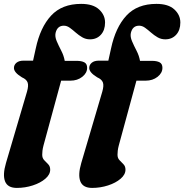

<svg xmlns="http://www.w3.org/2000/svg" viewBox="-32 -740 926 964"><path d="M38 -398.5Q38 -414.5 50.8 -425Q63.5 -435.5 86.5 -435.5H134L147.5 -496.5Q170 -602.5 224.5 -661.5Q279 -720.5 375.5 -720.5Q435 -720.5 465.2 -692.8Q495.5 -665 495.5 -627Q495.5 -588.5 474.5 -565.5Q453.5 -542.5 420 -542.5Q398.5 -542.5 381 -552.8Q363.5 -563 348.2 -576.5Q333 -590 318.5 -600.5Q304 -611 288.5 -611Q255.5 -611 247 -574.5Q243 -556 252.8 -533.2Q262.5 -510.5 275.5 -485.5Q288.5 -460.5 293 -434.5H352.5Q377.5 -434.5 391.5 -427Q405.5 -419.5 405.5 -399.5Q405.5 -373.5 381 -354.2Q356.5 -335 321.5 -335H275L186.5 -10Q182.5 5 181.2 16.8Q180 28.5 180 37Q180 54 190 64.2Q200 74.5 210 84.8Q220 95 220 112Q220 136.5 195.5 157.5Q171 178.5 132.5 191Q94 203.5 52.5 203.5Q6.5 203.5 -6.5 170.8Q-19.5 138 -2 78.5L103.5 -279.5Q112.5 -310.5 106.5 -326.2Q100.5 -342 78.5 -351.5Q38 -376 38 -398.5ZM416 -398.5Q416 -414.5 428.8 -425Q441.5 -435.5 464.5 -435.5H512L525.5 -496.5Q548 -602.5 602.5 -661.5Q657 -720.5 753.5 -720.5Q813 -720.5 843.2 -692.8Q873.5 -665 873.5 -627Q873.5 -588.5 852.5 -565.5Q831.5 -542.5 798 -542.5Q776.5 -542.5 759 -552.8Q741.5 -563 726.2 -576.5Q711 -590 696.5 -600.5Q682 -611 666.5 -611Q633.5 -611 625 -574.5Q621 -556 630.8 -533.2Q640.5 -510.5 653.5 -485.5Q666.5 -460.5 671 -434.5H730.5Q755.5 -434.5 769.5 -427Q783.5 -419.5 783.5 -399.5Q783.5 -373.5 759 -354.2Q734.5 -335 699.5 -335H653L564.5 -10Q560.5 5 559.2 16.8Q558 28.5 558 37Q558 54 568 64.2Q578 74.5 588 84.8Q598 95 598 112Q598 136.5 573.5 157.5Q549 178.5 510.5 191Q472 203.5 430.5 203.5Q384.5 203.5 371.5 170.8Q358.5 138 376 78.5L481.5 -279.5Q490.5 -310.5 484.5 -326.2Q478.5 -342 456.5 -351.5Q416 -376 416 -398.5Z"/></svg>

Font: Fraunces 9pt S050
Style: Bold Italic
Weight: 700
Italic angle: -16°
Version: Version 1.000; ttfautohint (v1.8.3)